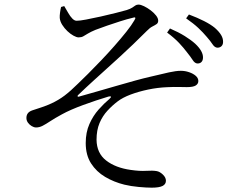

<svg xmlns="http://www.w3.org/2000/svg" viewBox="-20 -781 1040 852"><path d="M810.4 -548.1Q795.1 -568.6 774.5 -590.5Q754 -612.3 721.6 -636.5L734.3 -654.6Q772.1 -638.3 800 -620.9Q827.9 -603.5 846.1 -587.1Q881.5 -553.9 880.8 -525.3Q880.6 -512.8 874 -505.9Q867.5 -499.1 856.4 -499.3Q844.7 -499.5 835.1 -514.5Q825.5 -529.5 810.4 -548.1ZM897.6 -617.3Q881.3 -636.8 860.2 -656.7Q839.2 -676.5 805.9 -699.6L818.4 -716.7Q855.8 -702.6 885.4 -687.6Q914.9 -672.6 933.4 -657.4Q952.5 -640.4 961.4 -625.3Q970.3 -610.2 969.9 -594.7Q969.7 -582.5 962.5 -575.8Q955.3 -569.2 944.6 -569.4Q932.8 -569.8 923.2 -584.4Q913.6 -599.1 897.6 -617.3ZM319.6 -688.9Q310.2 -689.1 300.9 -698.7Q291.5 -708.3 282.9 -723.4Q274.3 -738.4 265 -754L251 -750Q248.3 -739 246.4 -725Q244.5 -710.9 245.1 -701.3Q246.5 -686.2 256.1 -670.8Q265.8 -655.4 279.2 -642.7Q292.7 -630 306.3 -622.6Q319.8 -615.1 328.9 -615.1Q341.2 -615.1 349.6 -619.9Q358.1 -624.7 370.1 -632.1Q382.1 -639.4 403.4 -648.4Q426.1 -657 454.7 -667Q483.4 -676.9 513.5 -686.5Q543.6 -696.1 567.9 -701.8Q576.8 -705.1 579.7 -702.9Q582.7 -700.6 576.2 -690.7Q564 -669.4 540.6 -640Q517.2 -610.6 488 -577.5Q458.9 -544.4 428.3 -512.4Q397.7 -480.4 370.8 -453.5Q344 -426.7 325.7 -409.4Q292.9 -376.8 266.3 -356.7Q239.7 -336.7 208.4 -322.2Q187.1 -312.2 164 -304.7Q140.9 -297.1 122.3 -290.9Q109.2 -286.1 103.2 -277.8Q97.2 -269.6 97.2 -257.3Q97.2 -246.4 103.9 -236.8Q110.7 -227.3 120.7 -221.4Q130.7 -215.4 140.2 -215.4Q154.9 -215.4 169.1 -222.8Q183.3 -230.1 203.4 -243.4Q223.5 -256.6 254.5 -273.5Q291.9 -294.1 349.3 -315.1Q406.6 -336.1 461 -352.4Q470.6 -354.8 472.1 -352Q473.6 -349.2 466.2 -342.5Q442.2 -322.5 417.7 -295Q393.1 -267.4 376.8 -230.6Q360.4 -193.8 360.4 -146.1Q360.4 -93 384 -56Q407.7 -19 446.8 4.1Q485.9 27.1 531.7 38.4Q560.8 45.4 595.3 48.6Q629.8 51.8 653.2 51.8Q686.2 51.8 701.3 44.2Q716.3 36.5 716.3 21Q716.3 6.6 702.8 -6.3Q689.3 -19.3 675.6 -21.7Q657.7 -24.9 629 -23Q600.2 -21.1 560 -27Q492.6 -36.4 450.9 -68.9Q409.2 -101.3 408.4 -160.9Q408.4 -203.4 421.7 -234.9Q435.1 -266.4 456.8 -289.8Q478.5 -313.3 502 -331Q524 -347.9 559.3 -361.3Q594.7 -374.6 637.4 -383.6Q680.1 -392.5 721.8 -394.1Q753.8 -395.6 773.4 -395Q793 -394.4 809.1 -394.4Q837.2 -394.4 848.6 -401.7Q860.1 -409 860.1 -421.5Q860.1 -434.5 848.6 -444.5Q837.2 -454.5 819.3 -460.6Q801.4 -466.8 782.5 -466.8Q761.5 -466.8 729.6 -459.8Q697.6 -452.8 643.6 -439.7Q618.6 -434.1 580.4 -423.6Q542.2 -413.1 498.4 -400.4Q454.5 -387.8 410.4 -375Q366.3 -362.3 329.4 -352Q325.4 -351 324.3 -353.4Q323.2 -355.8 326.4 -359Q362.4 -393.6 394.3 -422.5Q426.2 -451.4 455.5 -478Q484.9 -504.5 513.2 -530.4Q541.6 -556.4 570.7 -584.3Q599.7 -612.2 632.1 -644.4Q644.9 -657.7 656.5 -663.5Q668 -669.3 675 -674.2Q682 -679.2 682 -689.2Q682 -700.1 672.5 -712.2Q662.9 -724.4 648.4 -735.4Q633.8 -746.4 619.1 -753.5Q604.4 -760.6 594.9 -760.6Q586.4 -760.6 580.9 -756.8Q575.5 -753.1 567.3 -747.5Q559 -741.8 542.2 -736.4Q525.6 -731.7 494 -723.6Q462.4 -715.5 427.1 -707.7Q391.9 -700 362.4 -694.3Q333 -688.7 319.6 -688.9Z"/></svg>

Font: Source Han Serif JP VF
Style: Regular
Weight: 250
Designer: Ryoko NISHIZUKA 西塚涼子 (kana & ideographs); Frank Grießhammer (Latin, Greek & Cyrillic); Wenlong ZHANG 张文龙 (bopomofo); San
Foundry: Adobe
Version: Version 2.001;hotconv 1.1.0;makeotfexe 2.6.0